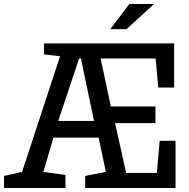

<svg xmlns="http://www.w3.org/2000/svg" viewBox="-29 -936 943 956"><path d="M615 -916H738L601 -791H520ZM498 -80 462 -251H237L187 -80L297 -65V0H-9V-60L81 -80L270 -656L190 -665V-720H838V-500H759L746 -645H472L523 -406H745V-323H544L599 -75H752L766 -235H845V0H395V-60ZM261 -334H439L374 -645H365Z"/></svg>

Font: HermeneusOne
Style: Regular
Weight: 400
Designer: Rodrigo Fuenzalida, Pablo Impallari
Foundry: Pablo Impallari, Rodrigo Fuenzalida
Version: Version 1.000; ttfautohint (v0.8) -G 200 -r 50